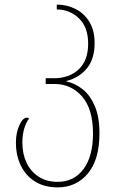

<svg xmlns="http://www.w3.org/2000/svg" viewBox="-20 -562 505 832"><path d="M230 250Q173 250 132.5 225Q92 200 70.5 156Q49 112 49 56Q49 13 64 -19.5Q79 -52 96 -52Q101 -52 106 -49Q77 -8 77 56Q77 104 94.5 142Q112 180 146.5 203Q181 226 230 226Q301 226 342 170.5Q383 115 383 17Q383 -90 335.5 -144Q288 -198 217 -198H178V-223H214Q280 -223 321 -261.5Q362 -300 362 -373Q362 -444 322 -482.5Q282 -521 226 -521V-542Q270 -542 307.5 -523Q345 -504 367.5 -467Q390 -430 390 -375Q390 -308 357.5 -267Q325 -226 268 -211V-209Q306 -201 338.5 -175Q371 -149 391 -102Q411 -55 411 16Q411 130 360.5 190Q310 250 230 250Z"/></svg>

Font: Noto Serif Georgian SemiCondensed Thin
Style: Regular
Weight: 100
Width: 4
Designer: Monotype Design Team, Akaki Razmadze
Foundry: Google LLC
Version: Version 2.003; ttfautohint (v1.8.4.7-5d5b)